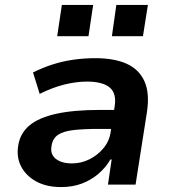

<svg xmlns="http://www.w3.org/2000/svg" viewBox="-20 -749 692 779"><path d="M228 10Q169 10 127.5 -12.5Q86 -35 66 -73Q46 -111 54 -159Q62 -209 100 -240.5Q138 -272 209 -287.5Q280 -303 385 -303H462L451 -226H383Q322 -226 280 -221.5Q238 -217 215.5 -202Q193 -187 189 -156Q183 -123 206.5 -104.5Q230 -86 272 -86Q309 -86 342.5 -102.5Q376 -119 400 -148Q424 -177 429 -214L445 -316Q454 -370 425 -394Q396 -418 333 -418Q291 -418 243 -406.5Q195 -395 141 -368L114 -455Q154 -475 195 -488Q236 -501 279.5 -507Q323 -513 367 -513Q443 -513 493.5 -490.5Q544 -468 566 -419.5Q588 -371 576 -293L530 0H418L433 -102H428Q409 -69 379 -43.5Q349 -18 311.5 -4Q274 10 228 10ZM434 -602 452 -729H580L560 -602ZM212 -602 231 -729H358L339 -602Z"/></svg>

Font: Nunito Sans 6pt
Style: Bold Italic
Weight: 700
Italic angle: -9°
Version: Version 3.101;gftools[0.9.27]